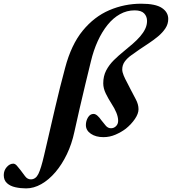

<svg xmlns="http://www.w3.org/2000/svg" viewBox="-231 -726 928 1036"><path d="M-90.2 290.5Q-120.1 290.5 -148 284.3Q-175.9 278.2 -193.3 262.3Q-210.7 246.3 -210.7 219.1Q-210.7 193.8 -194.6 175.4Q-178.5 157.1 -159.4 157.1Q-149.8 157.1 -140.3 167.6Q-130.9 178 -120.9 191.1Q-109.4 205.7 -96.5 223.7Q-83.6 241.8 -64.8 241.8Q-38.5 241.8 -24 212.6Q-9.5 183.4 6.8 112.5Q13.9 82.8 21.3 50.3Q28.7 17.9 36.7 -16.1Q44.7 -50 52.2 -83.2Q59.7 -116.4 67 -146.7Q79.1 -200.3 92.7 -253.5Q106.3 -306.8 120.2 -359.1Q153 -484.2 215 -560.1Q277.1 -636 358.9 -671Q440.7 -706 530.9 -706Q608.2 -706 642.5 -683.1Q676.8 -660.3 676.8 -623.5Q676.8 -596.3 661.5 -573.1Q646.2 -550 622.1 -529.8Q597.9 -509.7 571.4 -492.2Q544.9 -474.8 522.5 -459.7Q499 -443.2 477.2 -427.7Q455.3 -412.1 442 -393.6Q428.6 -375.1 428.6 -351.1Q428.6 -337.3 436.3 -318.7Q444 -300.1 454.6 -281Q465.1 -261.8 473.4 -244.2Q487.2 -217.4 501.8 -190.1Q516.4 -162.8 516.4 -136.6Q516.4 -112.7 497 -84.1Q477.5 -55.5 448.2 -31.8Q423.8 -13.2 392.5 0.4Q361.1 14 327.2 14Q286.1 14 259.3 -4.2Q232.4 -22.5 232.4 -51.3Q232.4 -73.8 243.8 -92.5Q255.2 -111.3 273.6 -111.3Q284.5 -111.3 295.8 -100.8Q307 -90.4 315 -78.3Q326.7 -63.8 338.8 -48.9Q350.9 -34 367.9 -34Q383.6 -34 395 -45.3Q406.5 -56.7 406.5 -74.2Q406.5 -94.7 396.6 -118.6Q386.6 -142.5 371.1 -165.9Q353.8 -192.8 339.9 -221.1Q326.1 -249.5 326.1 -276.4Q326.1 -315.4 342 -345.9Q358 -376.5 383.8 -401.9Q409.7 -427.3 437.5 -449.6Q462.8 -470.2 485.3 -489.8Q507.8 -509.3 525.2 -529.4Q542.5 -549.4 552.4 -570Q562.4 -590.6 562.4 -613.1Q562.4 -637.5 546.7 -653.8Q531 -670.1 495.4 -670.1Q453.2 -670.1 416.3 -649.5Q379.3 -628.9 349.3 -591.6Q319.3 -554.3 296.3 -504Q273.4 -453.7 259.2 -393.7Q245.7 -339.3 229.8 -272.7Q213.9 -206 198.2 -138.5Q182.4 -71 170.2 -13.9Q156.5 50.6 130 105.9Q103.5 161.2 68.1 202.8Q32.7 244.3 -8 267.4Q-48.7 290.5 -90.2 290.5Z"/></svg>

Font: EB Garamond
Style: Italic
Weight: 400
Italic angle: -17.2°
Designer: Georg Duffner and Octavio Pardo
Foundry: Georg Duffner
Version: Version 1.001